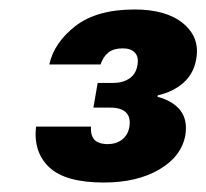

<svg xmlns="http://www.w3.org/2000/svg" viewBox="-20 -733 435 405"><path d="M199 -348Q118 -348 84 -380Q50 -412 56 -466H172Q171 -453 175 -444.5Q179 -436 187.5 -432.5Q196 -429 207 -429Q225 -429 237.5 -438.5Q250 -448 253 -466Q256 -486 245.5 -496Q235 -506 213 -506H177L186 -558H218Q239 -558 253 -567.5Q267 -577 270 -596Q273 -613 264.5 -622Q256 -631 239 -631Q220 -631 209 -622.5Q198 -614 192 -597H84Q94 -643 139 -678Q184 -713 264 -713Q331 -713 366.5 -683.5Q402 -654 394 -609Q389 -578 367 -558.5Q345 -539 313 -532L312 -529Q345 -520 360.5 -500Q376 -480 371 -448Q363 -403 316 -375.5Q269 -348 199 -348Z"/></svg>

Font: DM Sans 24pt Black
Style: Italic
Weight: 900
Italic angle: -10°
Designer: Colophon Foundry, Jonny Pinhorn
Foundry: Colophon Foundry
Version: Version 4.004;gftools[0.9.30]